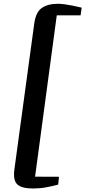

<svg xmlns="http://www.w3.org/2000/svg" viewBox="-20 -868 462 1040"><path d="M158.5 153Q96.5 153 73 130Q49.5 107 58.5 45.5L165.5 -740.5Q174 -802.5 206.8 -825Q239.5 -847.5 293 -847.5Q310 -847.5 330.2 -844.8Q350.5 -842 369.5 -838.2Q388.5 -834.5 403 -831Q417.5 -827.5 422.5 -826.5L416.5 -785H287.5L170 89L299.5 89.5L295 132Q263 140.5 229.5 146.8Q196 153 158.5 153Z"/></svg>

Font: Merriweather 60pt
Style: Bold Italic
Weight: 700
Italic angle: -7.8°
Version: Version 2.101